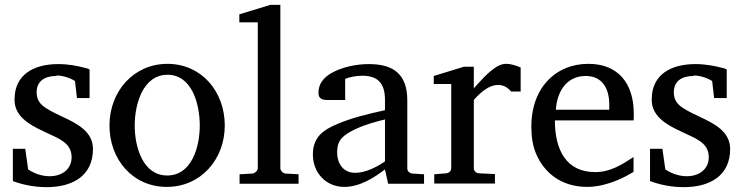

<svg xmlns="http://www.w3.org/2000/svg" viewBox="-20 -757 3062 791"><path d="M213 -446C241 -446 273 -434 289 -423L297 -353H349V-471C344 -474 337 -476 328 -478C297 -486 261 -493 220 -493C118 -493 40 -449 40 -348C40 -333 42 -320 47 -308C71 -249 147 -223 204 -195C239 -178 275 -158 275 -109C275 -60 235 -31 185 -31C148 -31 117 -45 96 -59L84 -144H33V-11C71 3 118 14 172 14C281 14 363 -34 363 -143C363 -159 360 -173 354 -186C327 -245 245 -269 189 -300C159 -317 131 -333 131 -377C131 -422 163 -444 212 -444Z M803 -240C803 -150 769 -34 669 -34C569 -34 535 -150 535 -240C535 -330 570 -449 670 -449C770 -449 803 -330 803 -240ZM906 -240C906 -380 810 -494 670 -494C530 -494 431 -380 431 -240C431 -100 527 13 667 13C807 13 906 -100 906 -240Z M1135 -63V-737H1094L966 -698V-665H1042V-63C1042 -54 1029 -42 1020 -42L967 -39V0H1210V-39L1156 -42C1147 -42 1135 -54 1135 -63Z M1369 -129C1369 -163 1378 -181 1400 -199C1414 -210 1434 -221 1460 -232C1486 -243 1521 -254 1566 -265V-92C1531 -68 1485 -45 1443 -45C1396 -45 1369 -81 1369 -129ZM1500 -493C1447 -493 1396 -481 1359 -463C1325 -447 1292 -421 1292 -374C1292 -351 1307 -345 1329 -345H1402V-432C1418 -439 1446 -445 1473 -445C1538 -445 1566 -412 1566 -346V-303C1493 -287 1428 -271 1372 -247C1317 -224 1269 -196 1269 -121C1269 -44 1324 13 1398 13C1462 13 1520 -24 1566 -59L1579 0H1727V-39L1679 -42C1668 -43 1658 -51 1658 -63V-343C1658 -447 1606 -493 1500 -493Z M2064 -494C2052 -494 2040 -490 2028 -483C1991 -461 1959 -423 1932 -393V-482H1891L1767 -444V-411H1839V-64C1839 -52 1829 -44 1818 -43L1769 -39V-1H2019V-40L1953 -43C1942 -44 1932 -52 1932 -64V-345C1949 -365 1966 -380 1983 -391C2000 -402 2016 -407 2032 -407C2058 -407 2073 -394 2086 -380H2125V-479C2108 -486 2088 -494 2064 -494Z M2266 -261H2590C2591 -266 2591 -271 2591 -276V-289C2591 -412 2528 -494 2404 -494C2370 -494 2339 -488 2310 -476C2225 -440 2169 -356 2169 -235C2169 -193 2175 -156 2188 -125C2221 -46 2291 13 2400 13C2417 13 2434 11 2450 8C2504 -3 2549 -24 2590 -49V-110C2541 -78 2494 -48 2432 -48C2313 -48 2266 -139 2266 -261ZM2490 -327V-305H2270C2275 -380 2314 -444 2393 -444C2460 -444 2490 -394 2490 -327Z M2838 -446C2866 -446 2898 -434 2914 -423L2922 -353H2974V-471C2969 -474 2962 -476 2953 -478C2922 -486 2886 -493 2845 -493C2743 -493 2665 -449 2665 -348C2665 -333 2667 -320 2672 -308C2696 -249 2772 -223 2829 -195C2864 -178 2900 -158 2900 -109C2900 -60 2860 -31 2810 -31C2773 -31 2742 -45 2721 -59L2709 -144H2658V-11C2696 3 2743 14 2797 14C2906 14 2988 -34 2988 -143C2988 -159 2985 -173 2979 -186C2952 -245 2870 -269 2814 -300C2784 -317 2756 -333 2756 -377C2756 -422 2788 -444 2837 -444Z"/></svg>

Font: Veleka
Style: Regular
Weight: 400
Designer: Stefan Peev, Context Ltd, 2016; SIL International, 1997-2014.
Foundry: Stefan Peev, Context Ltd, 2016
Version: Version 1.000